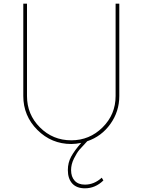

<svg xmlns="http://www.w3.org/2000/svg" viewBox="-20 -770 772 1040"><path d="M606.2 -750H626.2V-250Q626.2 -166.2 578.1 -98.8Q530 -31.2 452.5 -5Q425 23.8 410.6 40.6Q396.2 57.5 380.6 88.8Q365 120 365 151.2Q365 187.5 384.4 208.8Q403.8 230 440 230Q490 230 531.2 192.5L540 207.5Q496.2 250 440 250Q395 250 371.2 223.8Q347.5 197.5 347.5 151.2Q347.5 111.2 365.6 78.1Q383.8 45 420 3.8Q391.2 10 366.2 10Q258.8 10 182.5 -66.2Q106.2 -142.5 106.2 -250V-750H126.2V-250Q126.2 -150 196.2 -80Q266.2 -10 366.2 -10Q465 -10 535.6 -80Q606.2 -150 606.2 -250Z"/></svg>

Font: Now Thin
Style: Regular
Weight: 250
Designer: Alfredo Marco Pradil
Foundry: Alfredo Marco Pradil
Version: Version 1.002;PS 001.002;hotconv 1.0.88;makeotf.lib2.5.64775